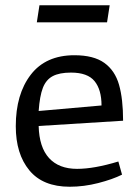

<svg xmlns="http://www.w3.org/2000/svg" viewBox="-20 -700 523 730"><path d="M430 -86 444 -36Q408 -18 353.5 -4Q299 10 245 10Q143 10 91.5 -52.5Q40 -115 40 -220Q40 -342 97 -416Q154 -490 263 -490Q336 -490 376.5 -461Q417 -432 432.5 -378Q448 -324 448 -241L127 -221Q129 -140 166.5 -99Q204 -58 273 -58Q338 -58 430 -86ZM127 -278 366 -299Q366 -359 339.5 -391.5Q313 -424 250 -424Q206 -424 180.5 -410.5Q155 -397 143 -366Q131 -335 127 -278ZM130 -680H397L387 -615H120Z"/></svg>

Font: Enriqueta
Style: Regular
Weight: 400
Designer: Viviana Monsalve, Gustavo Ibarra
Foundry: 72Puntos
Version: Version 2.000